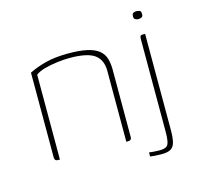

<svg xmlns="http://www.w3.org/2000/svg" viewBox="-89 -591 798 771"><g transform="rotate(-15 310.0 -205.5)"><path d="M83 0Q69 0 69 -14V-367Q98 -382 138 -392.5Q178 -403 233 -403Q281 -403 311.5 -396Q342 -389 359 -375.5Q376 -362 382.5 -341.5Q389 -321 389 -294V-14Q389 -10 387.5 -6.5Q386 -3 382.5 -1.5Q379 0 374 0H367V-295Q367 -340 337.5 -362Q308 -384 233 -384Q210 -384 182.5 -380.5Q155 -377 130.5 -370.5Q106 -364 91 -353V0ZM492 85Q477 85 463.5 84Q450 83 444 82V65Q449 66 463.5 67Q478 68 488 68Q515 68 522.5 55Q530 42 530 2V-384Q530 -389 531 -392.5Q532 -396 534.5 -397.5Q537 -399 543 -399H552V-1Q552 31 547.5 50Q543 69 530 77Q517 85 492 85ZM542 -463Q536 -463 529.5 -466Q523 -469 523 -479Q523 -490 528.5 -493Q534 -496 541 -496Q549 -496 555 -493.5Q561 -491 561 -479Q561 -469 554.5 -466Q548 -463 542 -463Z"/></g></svg>

Font: Genos Thin Thin
Style: Regular
Weight: 250
Version: Version 1.010